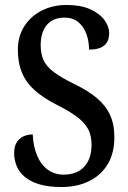

<svg xmlns="http://www.w3.org/2000/svg" viewBox="-20 -744 518 774"><path d="M228 10Q177 10 140.5 -0.5Q104 -11 81 -30Q58 -49 47.5 -74Q37 -99 37 -128Q37 -152 46.5 -168.5Q56 -185 73 -193.5Q90 -202 112 -202Q114 -154 129.5 -117Q145 -80 172.5 -60Q200 -40 236 -40Q290 -40 319.5 -72Q349 -104 349 -160Q349 -200 333.5 -226.5Q318 -253 287 -275.5Q256 -298 208 -322Q155 -349 120.5 -379.5Q86 -410 69 -450Q52 -490 52 -543Q52 -598 78.5 -639Q105 -680 149.5 -702Q194 -724 249 -724Q305 -724 343 -707Q381 -690 400.5 -664Q420 -638 420 -610Q420 -577 400 -560.5Q380 -544 339 -544Q339 -577 328.5 -606.5Q318 -636 296 -654.5Q274 -673 240 -673Q194 -673 169 -643.5Q144 -614 144 -562Q144 -527 155.5 -501.5Q167 -476 197 -453.5Q227 -431 280 -405Q334 -379 369.5 -349.5Q405 -320 423 -282Q441 -244 441 -191Q441 -127 414.5 -82.5Q388 -38 339.5 -14Q291 10 228 10Z"/></svg>

Font: Noto Serif Khmer Condensed Medium
Style: Regular
Weight: 500
Width: 3
Designer: Danh Hong and the Monotype Design Team
Foundry: Monotype Imaging Inc.
Version: Version 2.004